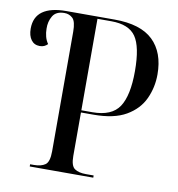

<svg xmlns="http://www.w3.org/2000/svg" viewBox="-80 -787 799 860"><g transform="rotate(10 319.0 -357.0)"><path d="M112 0V-10H129Q162 -10 180.5 -23Q199 -36 199 -84V-628Q199 -675 183.5 -689.5Q168 -704 146 -704Q108 -704 93 -678.5Q78 -653 79 -621Q79 -603 83.5 -585.5Q88 -568 98 -554Q91 -547 82.5 -543Q74 -539 62 -539Q37 -539 23 -558Q9 -577 9 -609Q9 -662 45.5 -688Q82 -714 152 -714H372Q491 -714 547.5 -659.5Q604 -605 604 -505Q604 -446 580 -394Q556 -342 501 -310Q446 -278 353 -278H296V-80Q296 -35 314.5 -22.5Q333 -10 365 -10H401V0ZM346 -288Q434 -288 468 -339.5Q502 -391 502 -502Q502 -613 470.5 -658.5Q439 -704 359 -704H296V-288Z"/></g></svg>

Font: Noto Serif Display SemiCondensed
Style: Regular
Weight: 400
Width: 4
Designer: Monotype Design Team
Foundry: Monotype Imaging Inc.
Version: Version 2.009